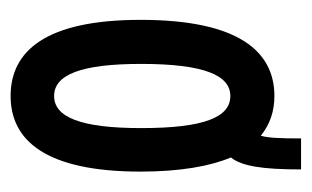

<svg xmlns="http://www.w3.org/2000/svg" viewBox="-130 -434 574 353"><g transform="rotate(90 156.5 -258.0)"><path d="M157 9C239 9 296 -56 296 -230C296 -303 286 -358 270 -396C286 -416 292 -454 292 -525H235C235 -486 234 -464 230 -451C209 -468 185 -476 157 -476C75 -476 17 -410 17 -230C17 -56 74 9 157 9ZM157 -71C118 -71 98 -120 98 -231C98 -347 119 -395 157 -395C196 -395 216 -347 216 -231C216 -120 196 -71 157 -71Z"/></g></svg>

Font: Inconsolata ExtraCondensed
Style: Bold
Weight: 700
Width: 2
Monospace: yes
Designer: Raph Levien, Cyreal, Brenton Simpson
Foundry: Raph Levien, Cyreal, Google
Version: Version 3.100